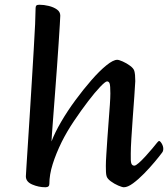

<svg xmlns="http://www.w3.org/2000/svg" viewBox="-20 -776 708 809"><path d="M171 13Q143 13 116 1.5Q89 -10 89 -33Q89 -39 91.5 -75.5Q94 -112 97.5 -169Q101 -226 105.5 -294Q110 -362 114 -432Q118 -502 122 -565Q126 -628 128 -675Q130 -722 130 -742Q130 -749 133 -752.5Q136 -756 146 -756Q165 -756 185.5 -751Q206 -746 220 -736Q234 -726 234 -710Q234 -703 232 -671.5Q230 -640 227 -593Q224 -546 220 -492Q216 -438 212 -384.5Q208 -331 204.5 -286Q201 -241 199 -212.5Q197 -184 197 -180Q211 -217 237.5 -262.5Q264 -308 297.5 -353.5Q331 -399 365 -438Q399 -477 428 -500.5Q457 -524 474 -524Q481 -524 497 -517Q513 -510 528 -499Q543 -488 546 -477Q548 -470 549 -459.5Q550 -449 550 -434Q549 -412 546 -370.5Q543 -329 539.5 -281.5Q536 -234 533.5 -192.5Q531 -151 531 -129Q530 -96 533.5 -87Q537 -78 546 -78Q552 -78 565 -89.5Q578 -101 593.5 -118Q609 -135 622 -150.5Q635 -166 642 -175Q648 -182 650 -182Q655 -182 661.5 -171Q668 -160 668 -149Q668 -139 663 -133Q652 -118 631.5 -93.5Q611 -69 587 -44.5Q563 -20 540.5 -3.5Q518 13 502 13Q495 13 478.5 6Q462 -1 447 -12Q432 -23 429 -34Q427 -41 426.5 -51.5Q426 -62 426 -77Q426 -94 428 -125Q430 -156 432.5 -193.5Q435 -231 438 -268Q441 -305 443 -335.5Q445 -366 445 -382Q445 -415 442 -424Q439 -433 431 -433Q424 -433 402 -410Q380 -387 351 -349Q322 -311 292 -266.5Q262 -222 240 -178Q216 -129 202 -84.5Q188 -40 188 -1Q188 13 171 13Z"/></svg>

Font: BriemHand
Style: Regular
Weight: 400
Designer: Gunnlaugur SE Briem, Eben Sorkin
Foundry: Sorkin Type
Version: Version 1.001; ttfautohint (v1.8.4.7-5d5b)